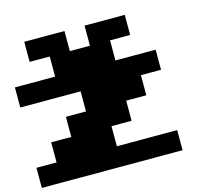

<svg xmlns="http://www.w3.org/2000/svg" viewBox="-121 -1139 1241 1153"><g transform="rotate(-15 500.0 -562.5)"><path d="M125 -937.5V-1000H250H375V-937.5V-875H437.5H500V-937.5V-1000H625H750V-937.5V-875H687.5H625V-812.5V-750H750H875V-687.5V-625H812.5H750V-562.5V-500H687.5H625V-437.5V-375H562.5H500V-312.5V-250H687.5H875V-187.5V-125H437.5H0V-187.5V-250H62.5H125V-312.5V-375H187.5H250V-437.5V-500H312.5H375V-562.5V-625H187.5H0V-687.5V-750H125H250V-812.5V-875H187.5H125Z"/></g></svg>

Font: Press Start 2P
Style: Regular
Weight: 500
Monospace: yes
Version: Version 2.14